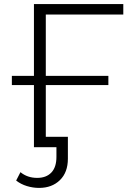

<svg xmlns="http://www.w3.org/2000/svg" viewBox="-20 -720 644 939"><path d="M510 -304H204V-51H312V56Q312 123 273 161Q234 199 171 199Q141 199 111.5 190Q82 181 59 163L80 122Q114 150 162 150Q206 150 231 124Q256 98 256 47V0H146V-304H38V-349H146V-700H583V-649H204V-349H510Z"/></svg>

Font: Montserrat-Alt1 Light
Style: Regular
Weight: 300
Designer: Differentunic
Foundry: Differentunic
Version: Version 7.222